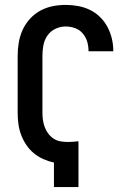

<svg xmlns="http://www.w3.org/2000/svg" viewBox="-20 -763 540 783"><path d="M200 0V-100Q177 -105 156 -114.5Q135 -124 117.5 -138.5Q100 -153 87 -172.5Q74 -192 66 -213.5Q58 -235 55 -258Q52 -281 52 -304V-535Q52 -562 56.5 -589Q61 -616 72 -640.5Q83 -665 101.5 -685.5Q120 -706 143.5 -719Q167 -732 193.5 -737.5Q220 -743 247 -743Q273 -743 298 -738.5Q323 -734 346 -723Q369 -712 387.5 -694Q406 -676 418 -653.5Q430 -631 436 -606Q442 -581 442 -556V-554H341V-555Q341 -575 335.5 -593.5Q330 -612 317 -627Q304 -642 285.5 -648.5Q267 -655 247 -655Q226 -655 206 -645.5Q186 -636 173.5 -618Q161 -600 157 -578.5Q153 -557 153 -535V-304Q153 -289 155 -274Q157 -259 162.5 -244.5Q168 -230 177 -218Q186 -206 199 -197.5Q212 -189 227 -186.5Q242 -184 257 -184Q268 -184 278.5 -185Q289 -186 300 -187V0Z"/></svg>

Font: Iosevka Custom Semibold
Style: Regular
Weight: 600
Designer: Belleve Invis
Foundry: Belleve Invis
Version: Version 27.0.2; ttfautohint (v1.8.4)